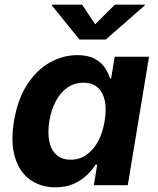

<svg xmlns="http://www.w3.org/2000/svg" viewBox="-20 -787 671 816"><path d="M215.4 9.1Q152.8 9.1 107.7 -23.5Q62.6 -56 43.6 -118.8Q24.5 -181.6 39.4 -272.2Q55.1 -365.7 95.7 -428Q136.3 -490.2 192 -521.5Q247.7 -552.7 308.2 -552.7Q354.4 -552.7 382.6 -537.2Q410.8 -521.8 425.9 -498.9Q441.1 -476 447.4 -454H452.4L467.3 -545.9H613.4L523.1 0H378.9L393.1 -87.4H386.2Q372.2 -64.9 349.1 -42.8Q326 -20.6 293 -5.7Q260 9.1 215.4 9.1ZM280.4 -108.3Q318.1 -108.3 347.6 -129Q377.1 -149.7 396.9 -186.6Q416.8 -223.5 424.7 -272.7Q433.1 -322.4 425.5 -358.9Q417.8 -395.4 394.9 -415.4Q372 -435.4 334.3 -435.4Q295.8 -435.4 266.1 -414.5Q236.4 -393.6 217.1 -357Q197.7 -320.4 189.7 -272.7Q182 -224.8 189.3 -187.5Q196.5 -150.3 219.4 -129.3Q242.3 -108.3 280.4 -108.3ZM328.8 -767.1 384.6 -684 467.9 -767.1H595.6L594.9 -763.5L429.8 -619.1H317.5L200.8 -763.5L201.5 -767.1Z"/></svg>

Font: Inter Variable
Style: Italic
Weight: 400
Italic angle: -9.39999°
Designer: Rasmus Andersson
Foundry: rsms
Version: Version 4.001;git-9221beed3